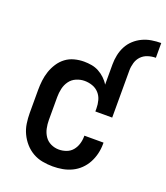

<svg xmlns="http://www.w3.org/2000/svg" viewBox="-138 -839 816 942"><g transform="rotate(20 270.5 -367.5)"><path d="M352 -563Q352 -587 357 -611.5Q362 -636 373.5 -658Q385 -680 403.5 -697Q422 -714 444.5 -724.5Q467 -735 491.5 -739Q516 -743 541 -743V-666Q520 -666 500 -659.5Q480 -653 466 -638.5Q452 -624 446 -603.5Q440 -583 440 -563ZM247 8Q220 8 193 3Q166 -2 142.5 -15.5Q119 -29 101 -49.5Q83 -70 71.5 -94.5Q60 -119 56 -146Q52 -173 52 -200V-320Q52 -345 55 -370Q58 -395 66 -418.5Q74 -442 88 -463.5Q102 -485 122 -500Q142 -515 167 -521.5Q192 -528 217 -528Q237 -528 257 -524.5Q277 -521 294.5 -511.5Q312 -502 327 -488Q342 -474 352 -457V-563H440V-317H352V-333Q352 -354 346.5 -374.5Q341 -395 327 -410.5Q313 -426 293 -433Q273 -440 252 -440Q230 -440 209 -431Q188 -422 175 -404Q162 -386 157 -364Q152 -342 152 -320V-200Q152 -178 156.5 -156.5Q161 -135 173 -117Q185 -99 205 -89.5Q225 -80 247 -80Q267 -80 286 -87Q305 -94 317.5 -109Q330 -124 336 -143.5Q342 -163 342 -183V-187H442V-180Q442 -154 436 -129Q430 -104 418 -81.5Q406 -59 387.5 -41Q369 -23 346 -12Q323 -1 298 3.5Q273 8 247 8Z"/></g></svg>

Font: Iosevka Term Curly Semibold
Style: Regular
Weight: 600
Designer: Belleve Invis
Foundry: Belleve Invis
Version: Version 32.3.0